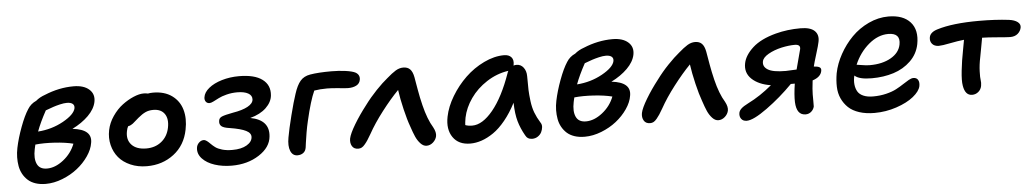

<svg xmlns="http://www.w3.org/2000/svg" viewBox="-35 -828 6162 1148"><g transform="rotate(-5 3046.0 -254.0)"><path d="M204.1 24.9Q169.9 24.9 142.8 15.9Q115.7 6.8 97.7 -9.5Q79.6 -25.9 67.6 -47.6Q55.7 -69.3 51 -95.2Q46.4 -121.1 46.9 -148.4Q47.4 -175.8 53.2 -204.1Q64.9 -261.2 89.4 -327.1Q113.8 -393.1 138.2 -430.2Q156.7 -460.4 189.9 -475.1Q212.4 -494.6 245.1 -505.9Q332 -542 418.9 -542Q480.5 -542 512.9 -513.2Q545.4 -484.4 536.1 -438Q527.3 -395.5 488.3 -356.7Q449.2 -317.9 391.1 -289.1Q510.3 -275.9 495.1 -195.8Q489.3 -157.2 461.9 -117.4Q434.6 -77.6 395 -46.4Q355.5 -15.1 304.4 4.9Q253.4 24.9 204.1 24.9ZM371.1 -446.8Q353.5 -446.8 329.6 -441.2Q305.7 -435.5 289.1 -429.9Q272.5 -424.3 242.2 -413.1Q204.6 -344.2 185.1 -291Q268.1 -296.9 337.2 -335.2Q406.2 -373.5 414.1 -411.1Q417 -428.7 405.5 -437.7Q394 -446.8 371.1 -446.8ZM155.8 -187Q144.5 -132.3 159.9 -99.1Q175.3 -65.9 219.2 -65.9Q268.6 -65.9 317.9 -104.5Q367.2 -143.1 389.2 -200.2Q343.3 -211.9 277.8 -216.1Q212.4 -220.2 162.1 -214.8Q161.6 -212.4 159.2 -202.6Q156.7 -192.9 155.8 -187Z M815.9 -27.8Q761.7 -27.8 717.8 -46.9Q673.8 -65.9 647.2 -97.9Q620.6 -129.9 610.1 -172.9Q599.6 -215.8 608.9 -262.2Q617.7 -305.7 644.5 -344.7Q671.4 -383.8 704.6 -408.7Q737.8 -433.6 772.2 -448.2Q806.6 -462.9 833.5 -462.9Q848.6 -462.9 858.9 -460Q873.5 -462.9 889.6 -462.9Q958 -462.9 1002.7 -430.7Q1047.4 -398.4 1062.7 -345Q1078.1 -291.5 1064.5 -225.1Q1046.4 -132.8 977.8 -80.3Q909.2 -27.8 815.9 -27.8ZM714.8 -248Q704.1 -196.8 733.2 -165.3Q762.2 -133.8 821.8 -133.8Q875 -133.8 912.4 -163.8Q949.7 -193.8 960.4 -245.1Q971.2 -297.9 950 -328.9Q928.7 -359.9 881.8 -359.9Q855.5 -359.9 835.2 -350.6Q814.9 -341.3 790.5 -320.8Q782.7 -314.5 770.5 -303.5Q758.3 -292.5 753.4 -288.8Q748.5 -285.2 740.7 -281Q732.9 -276.9 724.6 -275.9Q718.3 -266.1 714.8 -248Z M1321.8 13.2Q1266.1 13.2 1219.5 -2Q1172.9 -17.1 1145.8 -45.9Q1118.7 -74.7 1123 -110.8Q1125 -128.4 1137.9 -141.1Q1150.9 -153.8 1166 -153.8Q1176.3 -153.8 1186 -146.2Q1195.8 -138.7 1206.3 -127.9Q1216.8 -117.2 1231.4 -106.2Q1246.1 -95.2 1272.2 -87.6Q1298.3 -80.1 1333 -80.1Q1387.2 -80.1 1419.7 -99.4Q1452.1 -118.7 1453.6 -147Q1455.1 -170.9 1425 -186Q1395 -201.2 1328.6 -211.9Q1291.5 -216.8 1278.8 -228.3Q1266.1 -239.7 1269 -259.8Q1270.5 -277.3 1288.3 -284.9Q1306.2 -292.5 1356 -301.8Q1412.6 -311 1444.8 -328.6Q1477.1 -346.2 1479 -370.1Q1480.5 -394.5 1456.8 -407.7Q1433.1 -420.9 1391.6 -420.9Q1357.9 -420.9 1327.4 -413.1Q1296.9 -405.3 1279.3 -396Q1261.7 -386.7 1245.8 -378.9Q1230 -371.1 1221.7 -371.1Q1207 -371.1 1199.2 -381.8Q1191.4 -392.6 1193.8 -408.2Q1197.8 -437.5 1228.3 -462.4Q1258.8 -487.3 1307.1 -501.7Q1355.5 -516.1 1409.7 -516.1Q1503.4 -516.1 1550 -481.2Q1596.7 -446.3 1590.8 -384.8Q1586.9 -344.7 1552 -311.3Q1517.1 -277.8 1456.1 -261.2Q1571.3 -239.7 1561 -141.1Q1555.2 -76.2 1485.8 -31.5Q1416.5 13.2 1321.8 13.2Z M1718.3 -14.2Q1689 -14.2 1676.5 -44.4Q1664.1 -74.7 1673.3 -125Q1681.6 -173.3 1702.4 -255.4Q1723.1 -337.4 1738.3 -381.8Q1754.4 -432.1 1775.9 -457.3Q1797.4 -482.4 1835.4 -488.8Q1884.3 -497.1 1963.4 -497.1Q2007.8 -497.1 2048.6 -491.5Q2089.4 -485.8 2107.4 -476.1Q2133.3 -460.9 2128.4 -432.1Q2124.5 -409.2 2104.2 -398.7Q2084 -388.2 2055.2 -388.2Q2041.5 -388.2 1999.5 -392.6Q1957.5 -397 1929.2 -397Q1886.2 -397 1851.6 -391.1Q1825.2 -333.5 1797.4 -212.9Q1790 -181.6 1783.9 -146.5Q1777.8 -111.3 1774.4 -85.2Q1771 -59.1 1770.5 -56.2Q1767.1 -35.2 1752.9 -24.7Q1738.8 -14.2 1718.3 -14.2Z M2084 -22Q2057.6 -22 2046.4 -41.3Q2035.2 -60.5 2040 -86.9Q2045.9 -115.7 2078.1 -169.4Q2110.4 -223.1 2152.3 -276.9Q2184.6 -320.8 2224.1 -362.1Q2263.7 -403.3 2293 -426.8Q2324.7 -454.6 2347.2 -468.3Q2369.6 -481.9 2393.1 -481.9Q2418.9 -481.9 2433.8 -467Q2448.7 -452.1 2455.1 -418.9Q2456.5 -411.1 2460.9 -385Q2465.3 -358.9 2468.8 -339.8Q2472.2 -320.8 2477.5 -294.2Q2482.9 -267.6 2488.3 -247.1Q2509.3 -161.6 2541 -109.9Q2557.6 -79.1 2553.2 -56.2Q2548.8 -35.2 2531.2 -19.5Q2513.7 -3.9 2492.2 -3.9Q2472.7 -3.9 2455.8 -22Q2439 -40 2428 -64.7Q2417 -89.4 2404.3 -127.9Q2389.6 -167.5 2374 -232.9Q2358.4 -298.3 2351.1 -351.1Q2302.7 -301.8 2250 -233.2Q2197.3 -164.6 2163.1 -103Q2148.9 -79.1 2142.1 -68.4Q2135.3 -57.6 2124.5 -44.7Q2113.8 -31.7 2104.5 -26.9Q2095.2 -22 2084 -22Z M2753.9 5.9Q2683.6 5.9 2650.1 -42.7Q2616.7 -91.3 2631.8 -166Q2643.6 -225.6 2680.2 -286.4Q2716.8 -347.2 2766.6 -395Q2816.4 -442.9 2878.7 -472.9Q2940.9 -502.9 3000 -502.9Q3028.8 -502.9 3043.5 -486.3Q3058.1 -469.7 3052.2 -439.9Q3052.2 -437 3051.3 -436Q3060.1 -439 3068.8 -439Q3095.2 -439 3111.1 -418Q3127 -397 3127 -366.2Q3127 -310.1 3127.9 -282.7Q3128.9 -255.4 3133.8 -216.1Q3138.7 -176.8 3150.4 -146Q3162.1 -115.2 3182.1 -83Q3190.9 -70.8 3189.5 -54.9Q3188 -39.1 3180.9 -24.7Q3173.8 -10.3 3158.7 -0.2Q3143.6 9.8 3125 9.8Q3096.2 9.8 3084 -15.1Q3059.1 -58.6 3046.4 -103Q3033.7 -147.5 3032.2 -214.8Q3002 -155.8 2965.8 -111.6Q2929.7 -67.4 2893.3 -42.5Q2856.9 -17.6 2822.3 -5.9Q2787.6 5.9 2753.9 5.9ZM2738.3 -150.9Q2732.9 -119.6 2732.9 -106.9Q2750 -100.1 2774.9 -100.1Q2835.9 -100.1 2899.2 -176.8Q2962.4 -253.4 3012.2 -395Q3014.2 -403.3 3018.1 -407.2H3015.1Q2947.3 -397 2887.2 -358.2Q2827.1 -319.3 2788.8 -264.6Q2750.5 -210 2738.3 -150.9Z M3439 24.9Q3404.8 24.9 3377.7 15.9Q3350.6 6.8 3332.5 -9.5Q3314.5 -25.9 3302.5 -47.6Q3290.5 -69.3 3285.9 -95.2Q3281.2 -121.1 3281.7 -148.4Q3282.2 -175.8 3288.1 -204.1Q3299.8 -261.2 3324.2 -327.1Q3348.6 -393.1 3373 -430.2Q3391.6 -460.4 3424.8 -475.1Q3447.3 -494.6 3480 -505.9Q3566.9 -542 3653.8 -542Q3715.3 -542 3747.8 -513.2Q3780.3 -484.4 3771 -438Q3762.2 -395.5 3723.1 -356.7Q3684.1 -317.9 3626 -289.1Q3745.1 -275.9 3730 -195.8Q3724.1 -157.2 3696.8 -117.4Q3669.4 -77.6 3629.9 -46.4Q3590.3 -15.1 3539.3 4.9Q3488.3 24.9 3439 24.9ZM3606 -446.8Q3588.4 -446.8 3564.5 -441.2Q3540.5 -435.5 3523.9 -429.9Q3507.3 -424.3 3477.1 -413.1Q3439.5 -344.2 3419.9 -291Q3502.9 -296.9 3572 -335.2Q3641.1 -373.5 3648.9 -411.1Q3651.9 -428.7 3640.4 -437.7Q3628.9 -446.8 3606 -446.8ZM3390.6 -187Q3379.4 -132.3 3394.8 -99.1Q3410.2 -65.9 3454.1 -65.9Q3503.4 -65.9 3552.7 -104.5Q3602.1 -143.1 3624 -200.2Q3578.1 -211.9 3512.7 -216.1Q3447.3 -220.2 3397 -214.8Q3396.5 -212.4 3394 -202.6Q3391.6 -192.9 3390.6 -187Z M3835.4 -22Q3809.1 -22 3797.9 -41.3Q3786.6 -60.5 3791.5 -86.9Q3797.4 -115.7 3829.6 -169.4Q3861.8 -223.1 3903.8 -276.9Q3936 -320.8 3975.6 -362.1Q4015.1 -403.3 4044.4 -426.8Q4076.2 -454.6 4098.6 -468.3Q4121.1 -481.9 4144.5 -481.9Q4170.4 -481.9 4185.3 -467Q4200.2 -452.1 4206.5 -418.9Q4208 -411.1 4212.4 -385Q4216.8 -358.9 4220.2 -339.8Q4223.6 -320.8 4229 -294.2Q4234.4 -267.6 4239.7 -247.1Q4260.7 -161.6 4292.5 -109.9Q4309.1 -79.1 4304.7 -56.2Q4300.3 -35.2 4282.7 -19.5Q4265.1 -3.9 4243.7 -3.9Q4224.1 -3.9 4207.3 -22Q4190.4 -40 4179.4 -64.7Q4168.5 -89.4 4155.8 -127.9Q4141.1 -167.5 4125.5 -232.9Q4109.9 -298.3 4102.5 -351.1Q4054.2 -301.8 4001.5 -233.2Q3948.7 -164.6 3914.6 -103Q3900.4 -79.1 3893.6 -68.4Q3886.7 -57.6 3876 -44.7Q3865.2 -31.7 3856 -26.9Q3846.7 -22 3835.4 -22Z M4412.1 14.2Q4390.1 14.2 4379.2 -0.7Q4368.2 -15.6 4372.1 -37.1Q4375 -50.8 4387.9 -62.7Q4400.9 -74.7 4429.2 -88.9Q4503.9 -126 4574.2 -185.1Q4501.5 -196.3 4460.9 -234.6Q4420.4 -272.9 4432.1 -330.1Q4441.9 -377.4 4490.5 -421.6Q4539.1 -465.8 4630.4 -490.2Q4700.7 -508.8 4779.3 -508.8Q4838.9 -508.8 4864 -484.6Q4889.2 -460.4 4880.4 -418.9Q4877 -399.9 4860.8 -348.1Q4844.7 -296.4 4839.4 -273.9Q4862.3 -272.9 4873.5 -266.4Q4884.8 -259.8 4881.3 -243.2Q4874.5 -208 4825.2 -191.9Q4818.4 -135.3 4818.4 -108.9Q4817.9 -97.2 4818.6 -68.1Q4819.3 -39.1 4818.4 -36.1Q4814.5 -18.6 4800.3 -5.9Q4786.1 6.8 4766.1 6.8Q4711.9 6.8 4708.5 -71.8Q4707 -115.2 4717.3 -182.1H4693.4Q4619.6 -106.9 4535.9 -46.4Q4452.1 14.2 4412.1 14.2ZM4539.1 -331.1Q4532.7 -299.8 4563.5 -281Q4594.2 -262.2 4670.4 -262.2Q4672.4 -262.2 4735.4 -265.1Q4766.6 -383.3 4767.1 -384.8Q4770 -399.4 4762.2 -406.2Q4754.4 -413.1 4736.3 -413.1Q4702.1 -413.1 4658.2 -403.8Q4611.3 -393.1 4577.4 -373.5Q4543.5 -354 4539.1 -331.1Z M5177.2 34.2Q5126 34.2 5086.2 21.2Q5046.4 8.3 5021.5 -15.1Q4996.6 -38.6 4981.9 -70.6Q4967.3 -102.5 4966.1 -140.9Q4964.8 -179.2 4972.2 -222.2Q4983.4 -278.8 5014.2 -334.5Q5044.9 -390.1 5088.4 -434.3Q5131.8 -478.5 5190.2 -505.9Q5248.5 -533.2 5309.1 -533.2Q5397.5 -533.2 5440.4 -485.4Q5483.4 -437.5 5467.3 -353Q5455.6 -294.4 5412.8 -253.2Q5370.1 -211.9 5310.3 -192.9Q5250.5 -173.8 5179.2 -173.8Q5103 -173.8 5076.2 -199.2Q5069.3 -170.4 5072 -145.8Q5074.7 -121.1 5085.4 -103Q5096.2 -85 5119.6 -75Q5143.1 -64.9 5177.2 -64.9Q5219.7 -64.9 5256.6 -74Q5293.5 -83 5318.1 -96.2Q5342.8 -109.4 5362.5 -122.6Q5382.3 -135.7 5398.4 -144.8Q5414.6 -153.8 5426.3 -153.8Q5445.8 -153.8 5454.1 -139.6Q5462.4 -125.5 5458 -102.1Q5451.2 -71.3 5412.4 -40Q5373.5 -8.8 5309.6 12.7Q5245.6 34.2 5177.2 34.2ZM5096.2 -262.2Q5102.1 -262.2 5126.7 -257.6Q5151.4 -252.9 5174.3 -252.9Q5249.5 -252.9 5300.5 -282Q5351.6 -311 5361.3 -359.9Q5375 -429.2 5299.3 -429.2Q5237.8 -429.2 5181.6 -381.6Q5125.5 -334 5095.2 -262.2Z M5768.1 -22.9Q5726.6 -22.9 5716.8 -82Q5711.4 -111.8 5718 -172.1Q5724.6 -232.4 5736.8 -293.9Q5741.7 -317.4 5748 -355Q5710.4 -351.1 5662.8 -341.6Q5615.2 -332 5595.7 -332Q5568.4 -332 5554.9 -348.4Q5541.5 -364.7 5545.9 -388.2Q5551.8 -418 5595.7 -431.2Q5688.5 -460 5846.7 -460Q5945.8 -460 6025.9 -450.2Q6059.6 -445.8 6077.4 -432.1Q6095.2 -418.5 6091.8 -398.9Q6087.9 -377.4 6070.6 -362.3Q6053.2 -347.2 6024.9 -347.2Q6007.8 -347.2 5949.7 -352.3Q5891.6 -357.4 5856.9 -357.9Q5853.5 -338.9 5846.2 -299.3Q5838.9 -259.8 5835.9 -244.1Q5826.2 -197.8 5825 -158.7Q5823.7 -119.6 5826.4 -105.5Q5829.1 -91.3 5825.7 -70.8Q5821.3 -49.3 5805.2 -36.1Q5789.1 -22.9 5768.1 -22.9Z"/></g></svg>

Font: Shantell Sans Irregular
Style: Italic
Weight: 500
Italic angle: -11.31°
Designer: Stephen Nixon, Anya Danilova, Shantell Martin
Foundry: Arrow Type
Version: Version 1.006;[9816181b4]